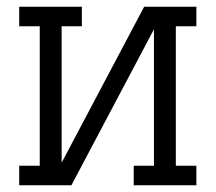

<svg xmlns="http://www.w3.org/2000/svg" viewBox="-20 -550 640 570"><path d="M37 0V-58H98V-472H37V-530H223V-472H163V-67L408 -530H563V-472H502V-58H563V0H377V-58H437V-463L192 0Z"/></svg>

Font: Iosevka Slab Light Extended
Style: Regular
Weight: 300
Width: 7
Monospace: yes
Designer: Belleve Invis
Foundry: Belleve Invis
Version: Version 11.1.0; ttfautohint (v1.8.3)